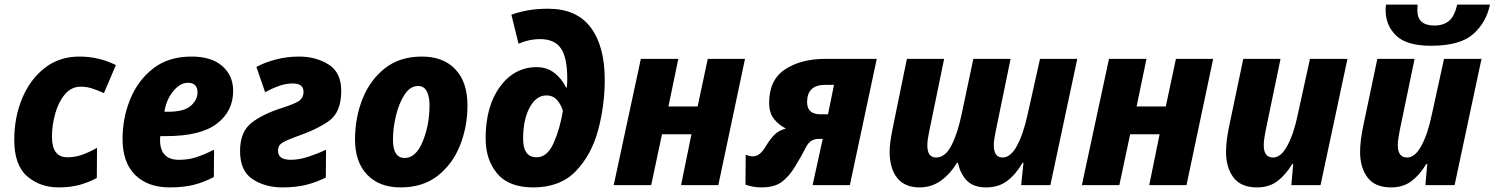

<svg xmlns="http://www.w3.org/2000/svg" viewBox="-20 -805 6500 835"><path d="M234 10Q286 10 326 -1Q366 -12 401 -31L402 -162Q368 -143 337.5 -132Q307 -121 273 -121Q206 -121 206 -210Q206 -260 220 -310.5Q234 -361 262 -394.5Q290 -428 331 -428Q358 -428 383 -419.5Q408 -411 432 -400L484 -522Q410 -559 325 -559Q238 -559 174.5 -509.5Q111 -460 76.5 -377.5Q42 -295 42 -197Q42 -86 98.5 -38Q155 10 234 10Z M718 10Q780 10 824 -1.5Q868 -13 910 -35L911 -154Q867 -132 833 -121Q799 -110 758 -110Q676 -110 676 -197Q676 -207 677 -213H702Q852 -213 923 -267Q994 -321 994 -410Q994 -476 947 -517.5Q900 -559 813 -559Q713 -559 646.5 -507.5Q580 -456 546.5 -374Q513 -292 513 -201Q513 -98 568 -44Q623 10 718 10ZM695 -319Q703 -371 733 -408Q763 -445 797 -445Q839 -445 839 -403Q839 -371 810 -345Q781 -319 711 -319Z M1207 10Q1267 10 1311 -1Q1355 -12 1397 -33L1398 -154Q1365 -138 1323 -124Q1281 -110 1245 -110Q1189 -110 1189 -149Q1189 -172 1206 -183Q1223 -194 1261 -208Q1360 -242 1412 -280Q1464 -318 1464 -410Q1464 -490 1409 -524.5Q1354 -559 1281 -559Q1229 -559 1180.5 -546.5Q1132 -534 1095 -514L1133 -404Q1162 -420 1192.5 -431Q1223 -442 1253 -442Q1300 -442 1300 -406Q1300 -384 1286 -370.5Q1272 -357 1211 -337Q1124 -310 1074 -271Q1024 -232 1024 -148Q1024 -61 1079 -25.5Q1134 10 1207 10Z M1722 10Q1819 10 1883.5 -40.5Q1948 -91 1980.5 -172.5Q2013 -254 2013 -347Q2013 -448 1960.5 -503.5Q1908 -559 1815 -559Q1719 -559 1654.5 -508.5Q1590 -458 1557 -376Q1524 -294 1524 -198Q1524 -100 1577 -45Q1630 10 1722 10ZM1740 -118Q1689 -118 1689 -197Q1689 -248 1702 -302Q1715 -356 1739.5 -393.5Q1764 -431 1798 -431Q1824 -431 1836 -408Q1848 -385 1848 -348Q1848 -262 1818.5 -190Q1789 -118 1740 -118Z M2299 10Q2416 10 2484 -60.5Q2552 -131 2581 -238.5Q2610 -346 2610 -458Q2610 -604 2549 -685.5Q2488 -767 2364 -767Q2314 -767 2275.5 -760Q2237 -753 2204 -741L2235 -615Q2282 -635 2328 -635Q2392 -635 2419.5 -594.5Q2447 -554 2447 -462Q2447 -446 2445 -424H2442Q2424 -462 2391.5 -487.5Q2359 -513 2314 -513Q2217 -513 2154.5 -428Q2092 -343 2092 -203Q2092 -110 2142.5 -50Q2193 10 2299 10ZM2314 -121Q2255 -121 2255 -201Q2255 -285 2283.5 -337.5Q2312 -390 2356 -390Q2385 -390 2402.5 -370Q2420 -350 2428 -323Q2415 -244 2387.5 -182.5Q2360 -121 2314 -121Z M2649 0 2767 -549H2930L2887 -342H3014L3058 -549H3220L3104 0H2942L2987 -221H2859L2812 0Z M3548 -308Q3490 -308 3490 -361Q3490 -436 3569 -436H3607L3581 -308ZM3291 10Q3348 10 3379.5 -13.5Q3411 -37 3436 -78Q3467 -128 3485 -164.5Q3503 -201 3540 -201H3558L3514 0H3676L3793 -549H3569Q3464 -549 3394.5 -503.5Q3325 -458 3325 -358Q3325 -313 3347 -286.5Q3369 -260 3398 -246Q3367 -238 3348 -219Q3329 -200 3308 -165Q3284 -125 3254 -125Q3241 -125 3223 -132L3222 -2Q3255 10 3291 10Z M3979 10Q4031 10 4071.5 -19Q4112 -48 4142 -97H4146Q4157 -47 4186 -18.5Q4215 10 4269 10Q4323 10 4360.5 -18.5Q4398 -47 4427 -97H4431L4421 0H4548L4665 -549H4503L4449 -307Q4430 -221 4402.5 -170.5Q4375 -120 4340 -120Q4302 -120 4302 -174Q4302 -186 4304.5 -202Q4307 -218 4310 -233L4375 -549H4213L4162 -308Q4145 -226 4118 -173Q4091 -120 4051 -120Q4013 -120 4013 -172Q4013 -187 4015.5 -203Q4018 -219 4021 -233L4086 -549H3924L3861 -241Q3856 -216 3852.5 -191Q3849 -166 3849 -146Q3849 -72 3882 -31Q3915 10 3979 10Z M4685 0 4803 -549H4966L4923 -342H5050L5094 -549H5256L5140 0H4978L5023 -221H4895L4848 0Z M5447 10Q5499 10 5535 -17Q5571 -44 5600 -92H5604L5596 0H5723L5840 -549H5677L5624 -307Q5607 -224 5579 -172Q5551 -120 5517 -120Q5476 -120 5476 -173Q5476 -187 5478.5 -203.5Q5481 -220 5484 -236L5549 -549H5387L5325 -254Q5312 -191 5312 -144Q5312 -76 5344.5 -33Q5377 10 5447 10Z M6030 10Q6082 10 6118 -17Q6154 -44 6183 -92H6187L6179 0H6306L6423 -549H6260L6207 -307Q6190 -224 6162 -172Q6134 -120 6100 -120Q6059 -120 6059 -173Q6059 -187 6061.5 -203.5Q6064 -220 6067 -236L6132 -549H5970L5908 -254Q5895 -191 5895 -144Q5895 -76 5927.5 -33Q5960 10 6030 10ZM6203 -606Q6329 -606 6386 -656Q6443 -706 6460 -785H6317Q6306 -734 6281.5 -714Q6257 -694 6218 -694Q6144 -694 6144 -760Q6144 -775 6145 -785H6008Q6006 -773 6006 -761Q6006 -695 6051.5 -650.5Q6097 -606 6203 -606Z"/></svg>

Font: Noto Sans Display Extra
Style: Italic
Weight: 800
Italic angle: -12°
Designer: Monotype Design Team
Foundry: Monotype Imaging Inc.
Version: Version 1.900